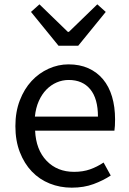

<svg xmlns="http://www.w3.org/2000/svg" viewBox="-20 -853 594 886"><path d="M311 13Q257 13 209.5 -6Q162 -25 127 -61.5Q92 -98 71.5 -151Q51 -204 51 -271Q51 -337 71.5 -390Q92 -443 126 -479.5Q160 -516 204.5 -536Q249 -556 296 -556Q348 -556 388 -538Q428 -520 455.5 -487Q483 -454 497 -407Q511 -360 511 -302Q511 -270 508 -250H142Q146 -162 195 -111Q244 -60 322 -60Q363 -60 395.5 -71.5Q428 -83 458 -103L491 -43Q456 -20 411.5 -3.5Q367 13 311 13ZM432 -315Q432 -398 396.5 -441Q361 -484 297 -484Q268 -484 241.5 -472.5Q215 -461 194 -439.5Q173 -418 159 -386.5Q145 -355 141 -315ZM123 -798 162 -833 293 -706H298L429 -833L468 -798L341 -642H250Z"/></svg>

Font: Kinto Sans
Style: Regular
Weight: 400
Designer: Authors: Ryoko NISHIZUKA  (kana & ideographs); Paul D. Hunt (Latin, Greek & Cyrillic); Wenlong ZHANG  (bopomofo); Sandol
Foundry: Adobe Systems Incorporated, ookami Inc.
Version: Version 0.001